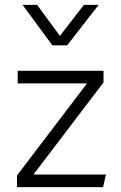

<svg xmlns="http://www.w3.org/2000/svg" viewBox="-20 -772 501 792"><path d="M50 0V-48L339 -428H53V-480H407V-432L118 -52H417L405 0ZM196 -585 73 -752H133L227 -624L326 -752H387L257 -585Z"/></svg>

Font: Geologica-Sharp
Style: Regular
Weight: 100
Designer: Sindre Bremnes, Frode Helland
Foundry: Monokrom Skriftforlag AS
Version: Version 1.010;gftools[0.9.28]